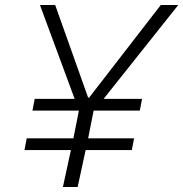

<svg xmlns="http://www.w3.org/2000/svg" viewBox="-20 -749 734 769"><path d="M232 0 264 -148H78L87 -195H274L296 -306H110L119 -353H279L140 -729H201L333 -358H337L624 -729H694L395 -353H549L540 -306H355L333 -195H517L508 -148H323L291 0Z"/></svg>

Font: Mona Sans ExtraLight Light
Style: Italic
Weight: 300
Italic angle: -11.6951°
Version: Version 2.000